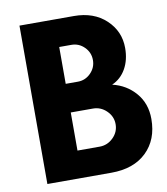

<svg xmlns="http://www.w3.org/2000/svg" viewBox="-78 -746 707 812"><g transform="rotate(-10 275.5 -340.0)"><path d="M388.2 -199.2Q388.2 -232.4 363.5 -256.6Q338.9 -280.8 305.2 -280.8H210V-117.2H305.2Q338.9 -117.2 363.5 -141.4Q388.2 -165.5 388.2 -199.2ZM340.8 -482.9Q340.8 -515.6 317.6 -538.8Q294.4 -562 262.2 -562H210V-403.8H262.2Q294.4 -403.8 317.6 -427.2Q340.8 -450.7 340.8 -482.9ZM541 -194.8Q541 -106 486.1 -53Q431.2 0 335 0H60.1V-680.2H293.9Q378.9 -680.2 431.4 -630.9Q483.9 -581.5 483.9 -509.8Q483.9 -458.5 462.6 -420.9Q441.4 -383.3 402.8 -366.2Q462.9 -352.1 502 -306.6Q541 -261.2 541 -194.8Z"/></g></svg>

Font: Glacial Indifference
Style: Bold
Weight: 700
Version: Version 1.001